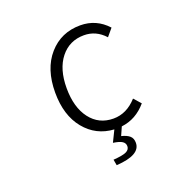

<svg xmlns="http://www.w3.org/2000/svg" viewBox="-166 -912 1332 1329"><g transform="rotate(-20 500.0 -247.0)"><path d="M733.4 -143.6 779.3 -91.8Q703.1 -2 594.7 10.7L567.4 72.3Q607.4 82 627.4 99.6Q647.5 117.2 647.5 150.4Q647.5 240.2 469.7 251L461.9 208Q531.2 203.1 557.6 190.4Q584 177.7 584 152.3Q584 129.9 564.5 116.7Q544.9 103.5 498 96.7L539.1 12.7Q407.2 4.9 324.2 -96.7Q241.2 -198.2 241.2 -366.2Q241.2 -540 331.1 -642.6Q420.9 -745.1 562.5 -745.1Q680.7 -745.1 761.7 -656.2L715.8 -601.6Q652.3 -671.9 563.5 -671.9Q456.1 -671.9 391.1 -590.3Q326.2 -508.8 326.2 -368.2Q326.2 -226.6 389.6 -143.1Q453.1 -59.6 560.5 -59.6Q658.2 -59.6 733.4 -143.6Z"/></g></svg>

Font: Gen Shin Gothic Monospace Normal
Style: Regular
Weight: 350
Designer: [Source Han Sans]
Ryoko NISHIZUKA  (kana & ideographs); Paul D. Hunt (Latin, Greek & Cyrillic); Wenlong ZHANG  (bopomofo
Version: Version 1.002.20150607